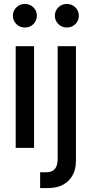

<svg xmlns="http://www.w3.org/2000/svg" viewBox="-20 -750 465 974"><path d="M59.6 0V-515.6H152.8V0ZM106.4 -610.4Q80.6 -610.4 63 -627.9Q45.4 -645.5 45.4 -670.4Q45.4 -695.3 63 -712.6Q80.6 -730 106 -730Q131.8 -730 149.4 -712.6Q167 -695.3 167 -669.9Q167 -645 149.4 -627.7Q131.8 -610.4 106.4 -610.4ZM272.5 -515.6H365.2V67.4Q365.2 106.9 348.9 137.9Q332.5 168.9 300.8 186.5Q269 204.1 223.1 204.1H183.6V124H212.9Q244.1 124 258.3 107.4Q272.5 90.8 272.5 54.2ZM319.3 -610.4Q293.5 -610.4 275.9 -627.9Q258.3 -645.5 258.3 -670.4Q258.3 -695.3 275.9 -712.6Q293.5 -730 318.8 -730Q344.7 -730 362.3 -712.6Q379.9 -695.3 379.9 -669.9Q379.9 -645 362.3 -627.7Q344.7 -610.4 319.3 -610.4Z"/></svg>

Font: Inter Cardless Display
Style: Regular
Weight: 400
Designer: Rasmus Andersson
Foundry: rsms
Version: Version 4.001;git-9221beed3